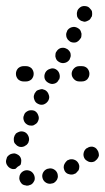

<svg xmlns="http://www.w3.org/2000/svg" viewBox="-24 -581 343 627"><path d="M68 25Q72 24 77 22Q81 20 84 16Q87 12 89 7Q91 -3 86 -12Q81 -21 71 -24Q61 -27 52 -22Q43 -17 40 -7Q39 -2 39 3Q40 8 42 12Q45 17 48 20Q52 23 57 24H58Q63 26 68 25ZM155 14Q159 11 162 6Q164 2 165 -3Q165 -8 164 -13Q161 -23 152 -28Q143 -33 133 -30H132Q122 -27 117 -18Q112 -9 115 1Q118 11 127 16Q136 21 146 18H147Q152 17 155 14ZM229 -21Q233 -24 234 -29Q235 -34 235 -39Q234 -44 232 -48Q227 -57 217 -60Q207 -63 198 -58H197Q193 -55 190 -51Q187 -47 185 -42Q184 -38 184 -33Q185 -28 187 -23Q192 -14 202 -12Q212 -9 221 -14H222Q226 -17 229 -21ZM1 -39Q-6 -48 -4 -58Q-3 -63 -1 -68Q2 -72 6 -75Q10 -78 15 -79Q19 -80 24 -80Q29 -79 34 -76Q38 -74 41 -70Q44 -66 45 -61Q46 -56 45 -51Q45 -48 44 -46Q44 -44 43 -43Q42 -42 41 -41Q33 -37 27 -30Q25 -29 22 -29Q20 -29 17 -29Q7 -31 1 -39ZM295 -64Q298 -68 299 -73Q299 -78 298 -82Q297 -87 294 -91Q289 -100 278 -102Q268 -103 260 -97H259Q251 -91 249 -81Q247 -71 253 -62Q256 -58 260 -56Q264 -53 269 -52Q274 -51 279 -52Q284 -53 288 -56V-57Q292 -59 295 -64ZM21 -127Q21 -122 22 -117Q24 -112 28 -109Q31 -105 36 -103Q40 -101 45 -101Q50 -101 55 -103Q59 -105 63 -108Q67 -112 69 -116V-117Q73 -126 69 -136Q65 -146 56 -150Q51 -152 46 -152Q41 -152 37 -150Q32 -148 28 -145Q25 -141 23 -137V-136Q21 -132 21 -127ZM54 -187Q57 -178 67 -173Q71 -171 76 -171Q81 -170 86 -172Q90 -174 94 -177Q98 -180 100 -185Q105 -195 101 -204Q98 -214 89 -219Q84 -221 79 -221Q74 -221 70 -220Q65 -218 61 -215Q57 -212 55 -207V-206Q50 -197 54 -187ZM88 -256Q91 -246 100 -242Q109 -237 119 -240Q129 -244 134 -253Q139 -263 135 -272Q132 -282 123 -287Q118 -289 114 -290Q109 -290 104 -288Q99 -287 95 -284Q92 -280 89 -276V-275Q84 -266 88 -256ZM122 -324Q125 -315 135 -310Q144 -305 154 -308Q164 -311 168 -321H169Q173 -330 170 -340Q167 -350 158 -355Q149 -360 139 -356Q129 -353 124 -344Q119 -334 122 -324ZM35 -322Q28 -330 28 -340Q28 -350 35 -358Q43 -365 53 -365H61Q71 -365 79 -358Q86 -350 86 -340Q86 -330 79 -322Q71 -315 61 -315H53Q43 -315 35 -322ZM261 -322Q268 -330 268 -340Q268 -350 261 -358Q254 -365 243 -365H235Q225 -365 218 -358Q210 -350 210 -340Q210 -330 218 -322Q225 -315 235 -315H243Q254 -315 261 -322ZM157 -402Q156 -397 158 -392Q159 -388 162 -384Q166 -380 170 -378Q179 -373 189 -376Q199 -379 204 -388V-389Q206 -393 207 -398Q207 -403 206 -408Q204 -413 201 -416Q198 -420 193 -422Q184 -427 174 -424Q165 -421 160 -412L159 -411Q157 -407 157 -402ZM192 -470Q192 -465 193 -460Q195 -455 198 -451Q201 -448 205 -445Q215 -440 225 -443Q234 -447 239 -456H240Q242 -461 242 -466Q243 -471 241 -475Q240 -480 237 -484Q233 -488 229 -490Q220 -495 210 -492Q200 -489 195 -480V-479Q193 -475 192 -470ZM227 -537Q227 -532 228 -527Q230 -522 233 -519Q237 -515 241 -513Q246 -511 251 -510Q256 -510 260 -512Q265 -514 269 -517Q272 -520 274 -525H275Q277 -530 277 -535Q277 -540 276 -545Q274 -549 270 -553Q267 -557 263 -559Q253 -563 243 -560Q234 -556 229 -547V-546Q227 -541 227 -537Z"/></svg>

Font: FRB American Cursive Dotted Black
Style: Bold Italic
Weight: 900
Italic angle: -25°
Version: Version 2.0;Modular Font Editor K font №1